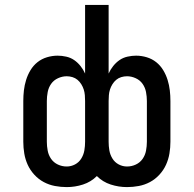

<svg xmlns="http://www.w3.org/2000/svg" viewBox="-20 -755 790 783"><path d="M252 8Q228 8 204 3.5Q180 -1 158.5 -12.5Q137 -24 120 -42.5Q103 -61 93 -83Q83 -105 79 -129Q75 -153 75 -177V-343Q75 -365 77.5 -386.5Q80 -408 86.5 -429Q93 -450 104.5 -469Q116 -488 133 -501.5Q150 -515 171.5 -521.5Q193 -528 215 -528Q232 -528 250 -524Q268 -520 282.5 -510Q297 -500 308.5 -485.5Q320 -471 327 -455V-735H423V-455Q430 -471 441.5 -485.5Q453 -500 467.5 -510Q482 -520 500 -524Q518 -528 535 -528Q557 -528 578.5 -521.5Q600 -515 617 -501.5Q634 -488 645.5 -469Q657 -450 663.5 -429Q670 -408 672.5 -386.5Q675 -365 675 -343V-177Q675 -153 671 -129Q667 -105 657 -83Q647 -61 630 -42.5Q613 -24 591.5 -12.5Q570 -1 546 3.5Q522 8 498 8Q464 8 431.5 -2.5Q399 -13 375 -37Q351 -13 318.5 -2.5Q286 8 252 8ZM498 -76Q517 -76 534 -84Q551 -92 561.5 -107Q572 -122 575.5 -140.5Q579 -159 579 -177V-343Q579 -361 575.5 -379.5Q572 -398 561.5 -413Q551 -428 533.5 -436Q516 -444 498 -444Q486 -444 474.5 -440.5Q463 -437 454 -429.5Q445 -422 438.5 -411.5Q432 -401 428.5 -390Q425 -379 424 -367Q423 -355 423 -343V-177Q423 -159 426 -141.5Q429 -124 438.5 -108.5Q448 -93 464 -84.5Q480 -76 498 -76ZM252 -76Q270 -76 286 -84.5Q302 -93 311.5 -108.5Q321 -124 324 -141.5Q327 -159 327 -177V-343Q327 -355 326 -367Q325 -379 321.5 -390Q318 -401 311.5 -411.5Q305 -422 296 -429.5Q287 -437 275.5 -440.5Q264 -444 252 -444Q234 -444 216.5 -436Q199 -428 188.5 -413Q178 -398 174.5 -379.5Q171 -361 171 -343V-177Q171 -159 174.5 -140.5Q178 -122 188.5 -107Q199 -92 216 -84Q233 -76 252 -76Z"/></svg>

Font: Iosevka Aile Medium
Style: Regular
Weight: 500
Designer: Belleve Invis
Foundry: Belleve Invis
Version: Version 27.3.5; ttfautohint (v1.8.4)